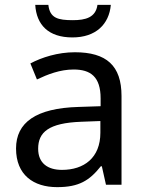

<svg xmlns="http://www.w3.org/2000/svg" viewBox="-20 -760 601 790"><path d="M436 -740H381C374 -688 332 -677 280 -677C219 -677 185 -685 179 -740H125C130 -658 179 -606 278 -606C374 -606 429 -660 436 -740ZM288 -545C218 -545 152 -524 105 -499L132 -433C176 -454 227 -474 283 -474C353 -474 394 -444 394 -355V-323L303 -320C128 -315 46 -256 46 -149C46 -40 118 10 215 10C305 10 348 -17 395 -76H399L416 0H480V-365C480 -490 418 -545 288 -545ZM314 -259 393 -262V-214C393 -110 325 -61 235 -61C177 -61 137 -88 137 -148C137 -216 180 -254 314 -259Z"/></svg>

Font: Noto Sans Hebrew Droid
Style: Bold
Weight: 700
Designer: Monotype Design Team
Foundry: Monotype Imaging Inc.
Version: Version 1.100